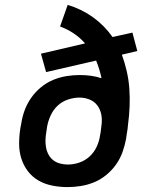

<svg xmlns="http://www.w3.org/2000/svg" viewBox="-20 -755 640 783"><path d="M256 8Q224 8 193.5 2Q163 -4 137.5 -18.5Q112 -33 94 -56.5Q76 -80 67 -108.5Q58 -137 58 -168.5Q58 -200 63 -232L67 -253Q71 -280 81 -306.5Q91 -333 107.5 -356.5Q124 -380 147 -399Q170 -418 196.5 -429Q223 -440 250.5 -444.5Q278 -449 304 -449Q328 -449 350.5 -446Q373 -443 394 -436Q390 -455 384.5 -473Q379 -491 372 -508L168 -461L147 -536L327 -578Q307 -601 281 -618.5Q255 -636 225 -647L256 -735Q313 -718 359.5 -684.5Q406 -651 439 -604L520 -622L540 -547L477 -532Q489 -499 497 -464Q505 -429 507.5 -393Q510 -357 508.5 -320Q507 -283 502 -246Q501 -236 500 -227Q499 -218 497 -209L494 -188Q489 -161 479.5 -134.5Q470 -108 453.5 -84.5Q437 -61 414 -42Q391 -23 364.5 -12Q338 -1 310 3.5Q282 8 256 8ZM257 -84Q280 -84 303.5 -92Q327 -100 345.5 -117Q364 -134 374.5 -157Q385 -180 388 -203L390 -213Q391 -221 392 -229Q393 -237 394 -245Q397 -267 393 -288Q389 -309 377 -325Q365 -341 345.5 -349Q326 -357 304 -357Q281 -357 257 -349Q233 -341 215 -324Q197 -307 186.5 -284Q176 -261 172 -238L169 -217Q166 -201 165.5 -184.5Q165 -168 168 -152.5Q171 -137 178.5 -123.5Q186 -110 198 -101Q210 -92 225.5 -88Q241 -84 257 -84Z"/></svg>

Font: Iosevka Etoile Semibold
Style: Italic
Weight: 600
Italic angle: -9°
Designer: Belleve Invis
Foundry: Belleve Invis
Version: Version 22.1.2; ttfautohint (v1.8.4)